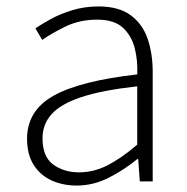

<svg xmlns="http://www.w3.org/2000/svg" viewBox="-20 -563 582 596"><path d="M218 13Q176 13 141 -2.5Q106 -18 85 -50.5Q64 -83 64 -132Q64 -220 146.5 -266Q229 -312 406 -332Q408 -374 398.5 -412.5Q389 -451 362 -476.5Q335 -502 282 -502Q227 -502 183 -480.5Q139 -459 111 -439L90 -475Q109 -488 138 -504Q167 -520 205 -531.5Q243 -543 286 -543Q349 -543 386 -515.5Q423 -488 438.5 -442Q454 -396 454 -340V0H414L409 -69H406Q366 -36 318 -11.5Q270 13 218 13ZM225 -28Q271 -28 314 -50Q357 -72 406 -114V-295Q297 -283 232.5 -261.5Q168 -240 140 -208.5Q112 -177 112 -134Q112 -76 145.5 -52Q179 -28 225 -28Z"/></svg>

Font: Noto Sans TC ExtraLight
Style: Regular
Weight: 250
Designer: Ryoko NISHIZUKA  (kana, bopomofo & ideographs); Paul D. Hunt (Latin, Greek & Cyrillic); Sandoll Communications , Soo-you
Foundry: Adobe
Version: Version 2.004-H2;hotconv 1.0.118;makeotfexe 2.5.65603